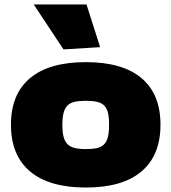

<svg xmlns="http://www.w3.org/2000/svg" viewBox="-20 -828 767 859"><path d="M364 11Q200 11 114.5 -61Q29 -133 29 -270Q29 -407 114.5 -478.5Q200 -550 364 -550Q528 -550 613 -478.5Q698 -407 698 -270Q698 -133 613 -61Q528 11 364 11ZM364 -161Q394 -161 414 -165.5Q434 -170 446 -182.5Q458 -195 463 -216Q468 -237 468 -270Q468 -303 463 -323.5Q458 -344 446 -356Q434 -368 414 -372.5Q394 -377 364 -377Q334 -377 314 -372.5Q294 -368 282 -356Q270 -344 264.5 -323Q259 -302 259 -270Q259 -237 264.5 -216Q270 -195 282 -183Q294 -171 314 -166Q334 -161 364 -161ZM264 -607 131 -808H367L428 -617Z"/></svg>

Font: Encode Sans Wide
Style: Black
Weight: 900
Designer: Pablo Impallari, Andres Torresi
Foundry: Pablo Impallari, Andres Torresi
Version: Version 1.000; ttfautohint (v1.00) -l 8 -r 50 -G 200 -x 14 -